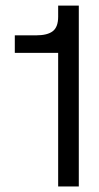

<svg xmlns="http://www.w3.org/2000/svg" viewBox="-20 -670 356 690"><path d="M189 -649.9H263.2V0H189V-480H33.2V-543H109.9Q150.4 -543 169.7 -557.9Q189 -572.8 189 -609.9Z"/></svg>

Font: Overused Grotesk
Style: Regular
Weight: 400
Version: Version 0.002